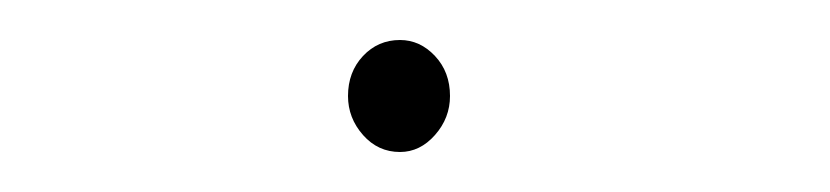

<svg xmlns="http://www.w3.org/2000/svg" viewBox="-20 -64 415 96"><path d="M180 12Q169 12 161.5 3.5Q154 -5 154 -16Q154 -28 161.5 -36Q169 -44 180 -44Q190 -44 197.5 -36Q205 -28 205 -16Q205 -5 197.5 3.5Q190 12 180 12Z"/></svg>

Font: Inconsolata Condensed ExtraLight
Style: Regular
Weight: 200
Width: 3
Monospace: yes
Designer: Raph Levien, Cyreal, Brenton Simpson
Foundry: Raph Levien, Cyreal, Google
Version: Version 3.100; ttfautohint (v1.8.4.7-5d5b)